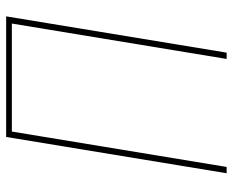

<svg xmlns="http://www.w3.org/2000/svg" viewBox="-88 -688 775 640"><g transform="rotate(-90 300.0 -367.5)"><path d="M43 0 164 -735H566L445 0H424L542 -716H182L64 0Z"/></g></svg>

Font: Iosevka Thin Extended
Style: Italic
Weight: 100
Width: 7
Italic angle: -9°
Monospace: yes
Designer: Belleve Invis
Foundry: Belleve Invis
Version: Version 32.5.0; ttfautohint (v1.8.4)